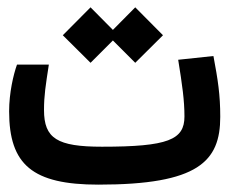

<svg xmlns="http://www.w3.org/2000/svg" viewBox="-20 -501 626 524"><path d="M248.5 2.9C521.5 2.9 581.1 -60.5 581.1 -182.1C581.1 -243.2 574.7 -282.7 562.5 -348.1L466.3 -337.9C477.5 -268.6 483.4 -226.6 483.4 -183.1C483.4 -119.6 439 -100.6 258.3 -100.6C136.2 -100.6 100.1 -123 100.1 -200.7C100.1 -240.7 104.5 -267.1 113.3 -324.7H26.4C16.6 -297.4 4.9 -247.6 4.9 -197.3C4.9 -51.3 68.8 2.9 248.5 2.9ZM349.1 -329.6 424.8 -404.8 349.1 -481 288.1 -419.4 227.1 -481 151.4 -404.8 227.1 -329.6 288.1 -390.6Z"/></svg>

Font: Cascadia Mono NF
Style: Regular
Weight: 400
Monospace: yes
Designer: Aaron Bell
Foundry: Saja Typeworks
Version: Version 2404.023